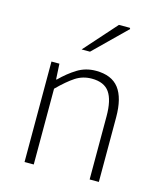

<svg xmlns="http://www.w3.org/2000/svg" viewBox="-109 -805 750 886"><g transform="rotate(15 266.0 -362.0)"><path d="M92 0V-480H130L134 -406H137Q174 -443 213.5 -467.5Q253 -492 302 -492Q377 -492 412 -446.5Q447 -401 447 -308V0H403V-302Q403 -379 377.5 -415.5Q352 -452 293 -452Q250 -452 215.5 -429.5Q181 -407 136 -362V0ZM212 -570 349 -724H401L404 -719L252 -570Z"/></g></svg>

Font: Source Sans 3 Light
Style: Regular
Weight: 300
Designer: Paul D. Hunt
Foundry: Adobe
Version: Version 3.052;hotconv 1.1.0;makeotfexe 2.6.0